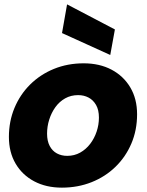

<svg xmlns="http://www.w3.org/2000/svg" viewBox="-20 -858 677 886"><path d="M265.6 7.9Q192.9 7.9 137.8 -21.3Q82.7 -50.5 51.9 -103.1Q21.1 -155.6 21.1 -226.2Q21.1 -298.3 46.9 -360.1Q72.7 -421.9 119.2 -468.1Q165.8 -514.3 228.9 -540.1Q292.1 -565.8 366.2 -565.8Q439.3 -565.8 494.6 -536.6Q550 -507.3 581.3 -454.5Q612.6 -401.8 612.6 -330.7Q612.6 -257.6 586.3 -195.8Q560 -134 513 -88.3Q465.9 -42.5 402.6 -17.3Q339.2 7.9 265.6 7.9ZM290.2 -138.8Q323.1 -138.8 350 -153.8Q376.9 -168.9 396.2 -194.2Q415.5 -219.5 426 -251Q436.5 -282.5 436.5 -315.2Q436.5 -350.6 423.3 -373.6Q410.1 -396.6 388.6 -407.8Q367.1 -419.1 340.7 -419.1Q307.3 -419.1 280.6 -404.1Q253.9 -389 235.5 -363.4Q217.2 -337.9 207.2 -306.2Q197.2 -274.5 197.2 -241.2Q197.2 -207.4 209.4 -184.3Q221.6 -161.3 242.7 -150Q263.7 -138.8 290.2 -138.8ZM266.2 -705.4 289.5 -837.8 510.2 -722.1 488.8 -604.3Z"/></svg>

Font: Poppins Variable
Style: Italic
Weight: 100
Italic angle: -10°
Designer: Jonny Pinhorn
Foundry: Indian Type Foundry
Version: Version 6.000